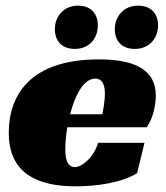

<svg xmlns="http://www.w3.org/2000/svg" viewBox="-20 -651 587 679"><path d="M499 -201C520 -230 531 -277 531 -313C531 -401 462 -441 330 -441C85 -441 11 -313 11 -181C11 -36 115 8 248 8C321 8 413 -5 465 -39L491 -146H327C311 -92 268 -60 245 -60C214 -60 211 -98 211 -123C211 -144 213 -172 218 -201ZM351 -320C351 -290 342 -247 342 -247H228C245 -313 275 -373 317 -373C335 -373 351 -361 351 -320ZM256 -631C203 -631 174 -590 174 -548C174 -509 196 -478 245 -478C298 -478 326 -518 326 -561C326 -600 304 -631 256 -631ZM468 -631C415 -631 386 -590 386 -548C386 -509 408 -478 457 -478C510 -478 539 -518 539 -561C539 -600 517 -631 468 -631Z"/></svg>

Font: Racing Sans One
Style: Regular
Weight: 400
Designer: Pablo Impallari, Rodrigo Fuenzalida
Foundry: Pablo Impallari, Rodrigo Fuenzalida
Version: Version 1.001